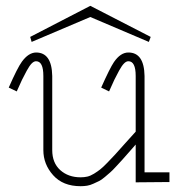

<svg xmlns="http://www.w3.org/2000/svg" viewBox="-20 -622 640 655"><path d="M87.9 -479 83 -496.1 288.1 -602.1 494.1 -496.1 487.8 -479 288.1 -564ZM558.1 -34.2V-1L442.9 0V-128.9Q435.5 -120.6 419.4 -102.1Q403.3 -83.5 396.7 -76.4Q390.1 -69.3 376.7 -54.7Q363.3 -40 356.4 -34.2Q349.6 -28.3 337.9 -18.3Q326.2 -8.3 318.1 -4.4Q310.1 -0.5 298.8 4.6Q287.6 9.8 277.1 11.5Q266.6 13.2 254.9 13.2Q194.8 13.2 161.4 -24.2Q127.9 -61.5 127.9 -109.9V-362.8Q127.9 -413.1 103 -413.1Q95.7 -413.1 88.1 -405.5Q80.6 -397.9 71.3 -380.9Q62 -363.8 55.2 -349.9Q48.3 -335.9 37.1 -310.1L9.8 -323.2Q39.6 -391.1 54.7 -411.6Q77.1 -442.4 103 -442.9Q156.7 -442.9 158.2 -362.8V-109.9Q158.2 -66.4 185.5 -41.7Q212.9 -17.1 254.9 -17.1Q267.1 -17.1 277.8 -19.5Q288.6 -22 300.8 -29.5Q313 -37.1 322 -44.2Q331.1 -51.3 346.4 -67.1Q361.8 -83 372.6 -94.7Q383.3 -106.4 405 -130.9Q426.8 -155.3 442.9 -172.9V-362.8Q442.9 -413.1 418 -413.1Q410.6 -413.1 403.1 -405.5Q395.5 -397.9 386.2 -380.9Q377 -363.8 370.1 -349.9Q363.3 -335.9 352.1 -310.1L325.2 -323.2Q355 -390.1 368.7 -410.2Q391.1 -442.9 418 -442.9Q471.7 -442.9 473.1 -362.8V-34.2Z"/></svg>

Font: Compagnon Light
Style: Regular
Weight: 400
Designer: Juliette Duhe, Lea Pradine
Foundry: Velvetyne Type Foundry
Version: Version 1.000;PS 001.000;hotconv 1.0.88;makeotf.lib2.5.64775